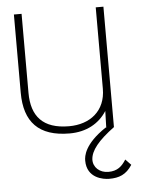

<svg xmlns="http://www.w3.org/2000/svg" viewBox="-52 -542 586 797"><g transform="rotate(-5 241.0 -144.0)"><path d="M444 139C427 166 408 184 370 184C334 184 307 160 308 127C310 90 341 51 410 0H409V-501H377V-162C377 -69 311 -19 224 -19C115 -19 68 -74 68 -172V-501H36V-175C36 -53 95 11 224 11C294 11 347 -19 379 -69L377 0H374C283 61 278 111 278 129C278 203 347 213 371 213C412 213 442 202 467 163Z"/></g></svg>

Font: Advent Pro
Style: ExtraLight
Weight: 250
Designer: Andreas Kalpakidis
Foundry: Andreas Kalpakidis
Version: Version 2.002 2007